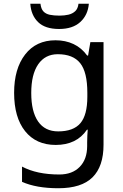

<svg xmlns="http://www.w3.org/2000/svg" viewBox="-20 -760 655 1020"><path d="M275 -546Q328 -546 370.5 -526Q413 -506 443 -465H448L460 -536H530V9Q530 124 471.5 182Q413 240 290 240Q232 240 183.5 231.5Q135 223 97 206V125Q176 167 295 167Q364 167 403.5 126.5Q443 86 443 16V-5Q443 -17 444 -39.5Q445 -62 446 -71H442Q414 -30 372.5 -10Q331 10 276 10Q172 10 113.5 -63Q55 -136 55 -267Q55 -395 113.5 -470.5Q172 -546 275 -546ZM287 -472Q220 -472 183 -418.5Q146 -365 146 -266Q146 -167 182.5 -114.5Q219 -62 289 -62Q370 -62 407 -105.5Q444 -149 444 -246V-267Q444 -377 406 -424.5Q368 -472 287 -472ZM452 -740Q447 -680 406.5 -643Q366 -606 294 -606Q220 -606 182.5 -642.5Q145 -679 141 -740H195Q198 -713 210.5 -699.5Q223 -686 244.5 -681.5Q266 -677 296 -677Q322 -677 343.5 -682Q365 -687 379.5 -700.5Q394 -714 397 -740Z"/></svg>

Font: Noto Sans Adlam
Style: Regular
Weight: 400
Designer: Mark Jamra, Neil Patel
Foundry: JamraPatel LLC
Version: Version 3.001